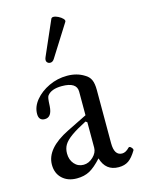

<svg xmlns="http://www.w3.org/2000/svg" viewBox="-108 -748 610 823"><g transform="rotate(-15 197.5 -336.5)"><path d="M130 11Q90 11 65.5 -12Q41 -35 41 -73Q41 -145 146 -197L235 -241V-346Q235 -388 169 -388Q122 -388 104 -364Q101 -360 99.5 -350.5Q98 -341 97 -318Q94 -270 63 -270Q36 -270 36 -300Q36 -332 59.5 -360.5Q83 -389 121 -407Q159 -425 202 -425Q245 -425 277 -405Q295 -395 302.5 -378.5Q310 -362 310 -333V-97Q310 -42 345 -42Q361 -42 377 -59Q382 -64 389.5 -56Q397 -48 395 -43Q377 -13 359.5 -1Q342 11 316 11Q258 11 241 -48Q211 -15 187 -2Q163 11 130 11ZM173 -38Q196 -38 215.5 -56.5Q235 -75 235 -97V-210L228 -215Q185 -193 160.5 -175.5Q136 -158 126 -141.5Q116 -125 116 -103Q116 -75 132 -56.5Q148 -38 173 -38ZM166 -509Q159 -498 149 -497.5Q139 -497 133.5 -504.5Q128 -512 134 -526L201 -679Q204 -684 211 -684Q220 -684 232 -678Q244 -672 251.5 -664Q259 -656 255 -650Z"/></g></svg>

Font: Junicode
Style: Regular
Weight: 400
Designer: Peter S. Baker
Version: Version 2.100; ttfautohint (v1.8.4)